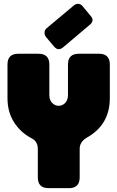

<svg xmlns="http://www.w3.org/2000/svg" viewBox="-20 -980 611 1000"><path d="M19 -644Q19 -700 75 -700H181Q237 -700 237 -644V-485Q237 -459 251.5 -444Q266 -429 286 -429Q305 -429 319.5 -444Q334 -459 334 -485V-644Q334 -700 390 -700H496Q552 -700 552 -644V-469Q552 -330 432 -263Q395 -241 395 -205V-56Q395 0 339 0H233Q177 0 177 -56V-204Q177 -244 144 -260Q87 -290 53 -343.5Q19 -397 19 -469ZM219 -788Q211 -799 212 -812Q213 -825 223 -833L365 -952Q376 -961 388.5 -960Q401 -959 410 -948L453 -896Q473 -873 449 -852L308 -733Q283 -713 262 -737Z"/></svg>

Font: LT Crewmate
Style: Regular
Weight: 400
Designer: Daniel Lyons
Foundry: LyonsType
Version: Version 1.001;FEAKit 1.0